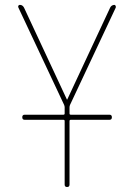

<svg xmlns="http://www.w3.org/2000/svg" viewBox="-20 -750 540 770"><path d="M237.3 -329.1 53.7 -719.7Q51.8 -723.6 53.7 -727.1Q55.7 -730.5 59.6 -730.5Q70.3 -730.5 76.2 -719.7L248 -351.6Q248 -350.6 249 -350.6Q250 -350.6 250 -351.6L421.9 -719.7Q426.8 -729.5 438.5 -730.5Q441.4 -730.5 443.4 -727.1Q445.3 -723.6 444.3 -719.7L260.7 -329.1Q258.8 -323.2 258.8 -320.3V-294.9Q258.8 -290 263.7 -290H418.9Q428.7 -290 428.7 -279.8Q428.7 -269.5 418.9 -269.5H263.7Q258.8 -269.5 258.8 -264.6V-9.8Q258.8 0 249 0Q239.3 0 239.3 -9.8V-264.6Q239.3 -269.5 234.4 -269.5H79.1Q69.3 -269.5 69.3 -279.8Q69.3 -290 79.1 -290H234.4Q239.3 -290 239.3 -294.9V-320.3Q239.3 -323.2 237.3 -329.1Z"/></svg>

Font: Rounded Mgen+ 1mn thin
Style: Regular
Weight: 100
Designer: [Source Han Sans]
Ryoko NISHIZUKA  (kana & ideographs); Paul D. Hunt (Latin, Greek & Cyrillic); Wenlong ZHANG  (bopomofo
Version: Version 1.059.20150602